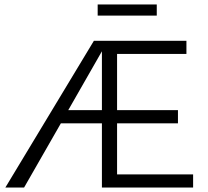

<svg xmlns="http://www.w3.org/2000/svg" viewBox="-20 -841 933 861"><path d="M683 -821V-771H418V-821ZM505 -59H846V0H437V-288H253L88 0H4L401 -658H816V-599H505V-347H778V-288H505ZM286 -347H437V-611Z"/></svg>

Font: EauTestSC
Style: Regular
Weight: 400
Designer: Christian Thalmann (Catharsis Fonts)
Version: Version 0.001;PS 000.001;hotconv 1.0.88;makeotf.lib2.5.64775